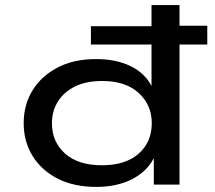

<svg xmlns="http://www.w3.org/2000/svg" viewBox="-20 -725 846 754"><path d="M358 9Q270 9 206.5 -23.5Q143 -56 108 -112.5Q73 -169 73 -241Q73 -314 108 -370.5Q143 -427 206.5 -460Q270 -493 357 -493Q436 -493 492.5 -465.5Q549 -438 575 -387V-550H337V-622H575V-705H685V-624H794V-550H685V0H584V-104Q556 -50 497 -20.5Q438 9 358 9ZM380 -76Q473 -76 524.5 -121.5Q576 -167 576 -241Q576 -313 524.5 -360Q473 -407 381 -407Q319 -407 275 -385.5Q231 -364 207.5 -326.5Q184 -289 184 -241Q184 -168 235.5 -122Q287 -76 380 -76Z"/></svg>

Font: Nunito Sans 7pt Expanded Medium
Style: Regular
Weight: 500
Width: 7
Designer: Vernon Adams
Foundry: Vernon Adams
Version: Version 3.101;gftools[0.9.27]